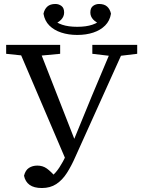

<svg xmlns="http://www.w3.org/2000/svg" viewBox="-20 -896 722 967"><path d="M101 -11Q108 -39 126 -50.5Q144 -62 168 -62Q195 -62 215.5 -47.5Q236 -33 269 4L234 18L239 -7Q261 -25 279 -52.5Q297 -80 313.5 -115Q330 -150 349 -194H353L442 -411L551 -670H614L360 -107Q340 -61 317 -25Q294 11 263.5 31Q233 51 191 51Q151 51 129 35Q107 19 101 -11ZM11 -625V-670H283V-625L155 -613H126ZM445 -625V-670H671V-625L571 -613H547ZM314 -85 64 -670H169L360 -182ZM369 -720Q325 -720 288.5 -732Q252 -744 228.5 -767.5Q205 -791 199 -827Q204 -850 218.5 -863Q233 -876 259 -876Q276 -876 289.5 -866Q303 -856 303 -833Q303 -813 288.5 -797.5Q274 -782 247 -772L237 -804Q262 -782 293 -771.5Q324 -761 369 -761Q414 -761 445 -771.5Q476 -782 501 -804L491 -772Q464 -782 449.5 -797.5Q435 -813 435 -833Q435 -856 448.5 -866Q462 -876 479 -876Q505 -876 519.5 -863Q534 -850 539 -827Q533 -791 509.5 -767.5Q486 -744 450 -732Q414 -720 369 -720Z"/></svg>

Font: Source Serif 4 18pt
Style: Regular
Weight: 400
Designer: Frank Grießhammer
Foundry: Adobe Systems Incorporated
Version: Version 4.004;hotconv 1.0.116;makeotfexe 2.5.65601